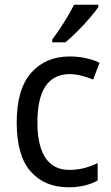

<svg xmlns="http://www.w3.org/2000/svg" viewBox="-20 -879 471 816"><path d="M271 -83Q170 -83 110.5 -150Q51 -217 51 -358Q51 -500 112.5 -569.5Q174 -639 276 -639Q313 -639 346.5 -631.5Q380 -624 403 -612L376 -541Q354 -550 327 -557Q300 -564 277 -564Q139 -564 139 -359Q139 -260 173 -208.5Q207 -157 274 -157Q309 -157 339 -165Q369 -173 395 -186V-112Q344 -83 271 -83ZM398 -849Q385 -830 360.5 -801.5Q336 -773 308 -745Q280 -717 258 -699H202V-711Q226 -743 252 -784Q278 -825 295 -859H398Z"/></svg>

Font: Noto Sans Telugu UI SemiCondensed
Style: Regular
Weight: 400
Width: 4
Designer: Jelle Bosma - Monotype Design Team
Foundry: Monotype Imaging Inc.
Version: Version 2.005; ttfautohint (v1.8.4.7-5d5b)